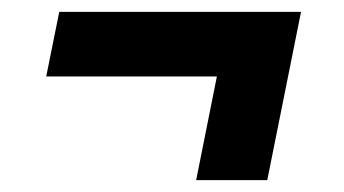

<svg xmlns="http://www.w3.org/2000/svg" viewBox="-20 -382 580 324"><path d="M431 -78H311L346 -253H58L80 -362H488Z"/></svg>

Font: IBM Plex Sans Condensed
Style: Bold Italic
Weight: 700
Width: 3
Italic angle: -11.31°
Designer: Mike Abbink, Paul van der Laan, Pieter van Rosmalen
Foundry: Bold Monday
Version: Version 3.201